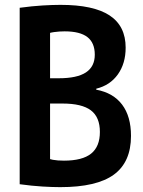

<svg xmlns="http://www.w3.org/2000/svg" viewBox="-20 -760 590 790"><path d="M228 10Q197 10 154.5 7.5Q112 5 61 -2V-728Q113 -735 155 -737.5Q197 -740 229 -740Q365 -740 431 -696.5Q497 -653 497 -564Q497 -499 465 -454Q433 -409 376 -395V-391Q446 -378 482.5 -329.5Q519 -281 519 -201Q519 -93 448.5 -41.5Q378 10 228 10ZM163 -113Q179 -106 197.5 -102.5Q216 -99 243 -99Q319 -99 355 -128Q391 -157 391 -217Q391 -278 354 -306Q317 -334 237 -334H124V-438H222Q297 -438 333.5 -462Q370 -486 370 -535Q370 -584 339.5 -607.5Q309 -631 246 -631Q224 -631 202.5 -628Q181 -625 163 -617L186 -656V-74Z"/></svg>

Font: M PLUS Code Latin SemiExpanded SemiBold
Style: Regular
Weight: 600
Width: 6
Designer: Coji Morishita
Foundry: UNDERFOREST DESIGN
Version: Version 1.002; ttfautohint (v1.8.3)